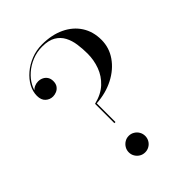

<svg xmlns="http://www.w3.org/2000/svg" viewBox="-220 -870 990 990"><g transform="rotate(-45 275.0 -375.0)"><path d="M243 -209V-350Q299 -363.5 333.2 -395.5Q367.5 -427.5 383.2 -470.5Q399 -513.5 399 -560Q399 -595.5 394.2 -629.5Q389.5 -663.5 375 -691Q360.5 -718.5 332.8 -735Q305 -751.5 259 -751.5Q220 -751.5 185.5 -737.5Q151 -723.5 124.5 -700.2Q98 -677 82.8 -648.5Q67.5 -620 67.5 -591H61Q61 -606 69 -617Q77 -628 90 -633.8Q103 -639.5 117 -639.5Q132 -639.5 145 -633.2Q158 -627 166 -614.8Q174 -602.5 174 -585Q174 -565 165 -552.8Q156 -540.5 142.8 -535Q129.5 -529.5 117 -529.5Q94 -529.5 77 -545Q60 -560.5 60 -591Q60 -622 76.2 -652Q92.5 -682 121 -706.2Q149.5 -730.5 186.8 -745.2Q224 -760 266 -760Q336.5 -760 389.2 -735Q442 -710 471 -665Q500 -620 500 -560Q500 -502.5 467.2 -455.5Q434.5 -408.5 378 -379.2Q321.5 -350 251 -345.5V-209ZM249 10Q232.5 10 219 2Q205.5 -6 197.2 -19.8Q189 -33.5 189 -50Q189 -66.5 197.2 -80.2Q205.5 -94 219 -102.2Q232.5 -110.5 249 -110.5Q265.5 -110.5 279.2 -102.2Q293 -94 301 -80.2Q309 -66.5 309 -50Q309 -33.5 301 -19.8Q293 -6 279.2 2Q265.5 10 249 10Z"/></g></svg>

Font: Bodoni Moda 28pt
Style: Regular
Weight: 400
Designer: Owen Earl
Foundry: indestructible type
Version: Version 2.005